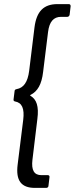

<svg xmlns="http://www.w3.org/2000/svg" viewBox="-20 -794 364 935"><path d="M150 121H205C211 121 216 117 216 111L221 69C222 63 219 59 213 59H182C146 59 132 35 138 -16L162 -215C170 -276 158 -310 129 -327C126 -329 126 -331 129 -332C163 -349 183 -383 190 -444L214 -638C220 -688 241 -712 277 -712H308C313 -712 318 -716 319 -722L324 -764C324 -770 321 -774 315 -774H260C193 -774 158 -739 148 -661L122 -449C115 -394 95 -366 61 -360C55 -359 51 -356 51 -350L46 -310C45 -304 48 -301 53 -300C87 -294 100 -266 93 -210L66 7C56 85 83 121 150 121Z"/></svg>

Font: Barlow Semi Condensed
Style: Italic
Weight: 400
Width: 4
Italic angle: -7°
Designer: Jeremy Tribby
Foundry: Tribby Type
Version: Version 1.422;hotconv 1.0.109;makeotfexe 2.5.65596